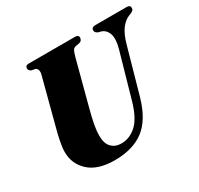

<svg xmlns="http://www.w3.org/2000/svg" viewBox="-151 -883 1114 1077"><g transform="rotate(-30 406.0 -344.0)"><path d="M551 -228 633.5 -518Q650 -578 637.5 -611.5Q625 -645 593.5 -653.5L580 -656.5Q560 -665.5 560.5 -679.5Q560.5 -700 587 -700H789Q811.5 -700 811.5 -681.5Q811.5 -672 805.8 -666.5Q800 -661 789.5 -656.5L780 -653Q750.5 -642.5 725.2 -610.5Q700 -578.5 682.5 -514.5L600.5 -223.5Q564 -97 492 -42.8Q420 11.5 303 11.5Q193.5 11.5 137 -40.2Q80.5 -92 81 -169.5Q81 -196 89.2 -237.2Q97.5 -278.5 106.5 -310.5L185 -610Q189.5 -626.5 186 -638.5Q182.5 -650.5 173 -654.5L147.5 -659.5Q139.5 -664.5 135.8 -668.8Q132 -673 132 -681.5Q132.5 -700 153.5 -700H454Q477 -700 477 -682.5Q477 -675.5 472.5 -668Q468 -660.5 458.5 -657.5L431 -652.5Q418 -649 412.2 -638Q406.5 -627 399.5 -602L323 -312.5Q307.5 -254 301 -216.5Q294.5 -179 294.5 -153.5Q294 -101.5 318 -76.5Q342 -51.5 382 -51.5Q435 -51.5 479 -91Q523 -130.5 551 -228Z"/></g></svg>

Font: Fraunces 72pt S000 Black
Style: Italic
Weight: 900
Italic angle: -16°
Version: Version 1.000; ttfautohint (v1.8.3)